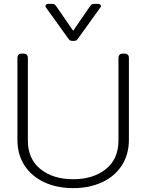

<svg xmlns="http://www.w3.org/2000/svg" viewBox="-20 -957 756 992"><path d="M329 -763 217 -919Q215 -921 215 -926Q215 -931 219 -934Q223 -937 229 -937H248Q259 -937 263 -933.5Q267 -930 274 -920L358 -798L442 -920Q449 -930 453 -933.5Q457 -937 468 -937H487Q495 -937 499.5 -931Q504 -925 499 -919L387 -763Q379 -752 375.5 -749Q372 -746 364 -746H352Q344 -746 340.5 -749Q337 -752 329 -763ZM70 -235V-657Q70 -680 93 -680H101Q124 -680 124 -657V-231Q124 -135 189.5 -83Q255 -31 358 -31Q461 -31 526.5 -83Q592 -135 592 -231V-657Q592 -680 615 -680H623Q646 -680 646 -657V-235Q646 -159 609.5 -102.5Q573 -46 507.5 -15.5Q442 15 358 15Q274 15 208.5 -15.5Q143 -46 106.5 -102.5Q70 -159 70 -235Z"/></svg>

Font: Mitr ExtraLight
Style: Regular
Weight: 250
Designer: Thanarat Vachiruckul
Foundry: Cadson Demak Co.,Ltd.
Version: Version 1.000